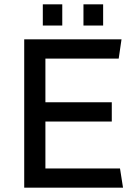

<svg xmlns="http://www.w3.org/2000/svg" viewBox="-20 -868 633 888"><path d="M268 -750H178V-848H268ZM457 -750H366V-848H457ZM529 -597H190V-395H497V-306H190V-89H535L549 0H92V-686H542Z"/></svg>

Font: Chivo
Style: Regular
Weight: 400
Designer: Hector Gatti
Foundry: Omnibus-Type
Version: Version 1.006; ttfautohint (v1.4.1)